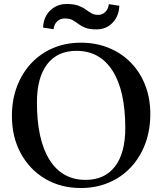

<svg xmlns="http://www.w3.org/2000/svg" viewBox="-20 -931 817 967"><path d="M388 16Q286 16 207.5 -30.5Q129 -77 84.5 -159Q40 -241 40 -347Q40 -428 65.5 -495.5Q91 -563 137.5 -612.5Q184 -662 247.5 -689Q311 -716 388 -716Q464 -716 528.5 -689.5Q593 -663 639.5 -615Q686 -567 711.5 -501.5Q737 -436 737 -357Q737 -275 711.5 -207Q686 -139 639.5 -89Q593 -39 528.5 -11.5Q464 16 388 16ZM411 -25Q507 -25 559 -92.5Q611 -160 611 -286Q611 -474 547 -574.5Q483 -675 365 -675Q269 -675 217.5 -607.5Q166 -540 166 -415Q166 -227 229.5 -126Q293 -25 411 -25ZM197 -792Q198 -827 213.5 -853.5Q229 -880 255.5 -895.5Q282 -911 315 -911Q352 -911 374.5 -902.5Q397 -894 412 -883Q427 -872 441 -864Q455 -856 475 -856Q495 -856 510.5 -871Q526 -886 528 -910L581 -902Q579 -850 547 -816.5Q515 -783 466 -783Q429 -783 408.5 -791.5Q388 -800 374 -811Q360 -822 345.5 -830Q331 -838 305 -838Q283 -838 267.5 -823Q252 -808 250 -784Z"/></svg>

Font: Wittgenstein Medium
Style: Regular
Weight: 500
Designer: Jörg Drees
Foundry: Jörg Drees
Version: Version 1.500